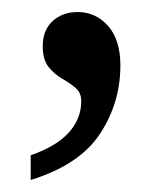

<svg xmlns="http://www.w3.org/2000/svg" viewBox="-20 -145 274 319"><path d="M31 113Q74 98 94.5 75Q115 52 115 23Q115 9 105.5 1Q96 -7 83 -14.5Q70 -22 60.5 -34Q51 -46 51 -68Q51 -95 67.5 -110Q84 -125 109 -125Q139 -125 159.5 -102Q180 -79 180 -36Q180 26 146 77.5Q112 129 31 154Z"/></svg>

Font: Noto Serif Myanmar SemCond
Style: Regular
Weight: 400
Width: 4
Designer: Ben Mitchell and the Monotype Design Team
Foundry: Monotype Imaging Inc.
Version: Version 2.106; ttfautohint (v1.8.4.7-5d5b)